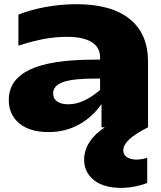

<svg xmlns="http://www.w3.org/2000/svg" viewBox="-20 -608 770 917"><path d="M22 -130.9Q22 -227.1 121.8 -275.1Q221.7 -323.2 433.1 -323.2H458V-334Q458 -381.8 417.7 -407Q377.4 -432.1 298.8 -432.1Q246.1 -432.1 193.6 -422.6Q141.1 -413.1 67.9 -390.1V-538.1Q124 -561 197.3 -574.5Q270.5 -587.9 346.2 -587.9Q511.7 -587.9 599.4 -517.3Q687 -446.8 687 -313V0Q624.5 31.7 596.7 58.3Q568.8 85 568.8 108.9Q568.8 139.6 602.3 149.9Q635.7 160.2 683.1 146V266.1Q627.9 286.6 573.2 289.1Q518.6 291.5 476.3 277.6Q434.1 263.7 408 231.7Q381.8 199.7 381.8 154.8Q381.8 110.4 407.5 70.6Q433.1 30.8 481 0H464.8V-110.8Q419.9 -46.9 355 -12Q290 22.9 210.9 22.9Q123.5 22.9 72.8 -18.3Q22 -59.6 22 -130.9ZM233.9 -162.1Q233.9 -136.2 253.4 -123Q272.9 -109.9 306.2 -109.9Q378.4 -109.9 458 -178.2V-232.9H437Q327.6 -232.9 280.8 -215.8Q233.9 -198.7 233.9 -162.1Z"/></svg>

Font: Mattone
Style: Bold
Weight: 700
Width: 6
Designer: Nunzio Mazzaferro
Foundry: Collletttivo
Version: Version 2.000;Glyphs 3.2 (3217)